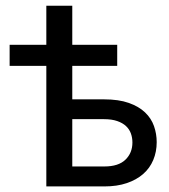

<svg xmlns="http://www.w3.org/2000/svg" viewBox="-20 -668 604 688"><path d="M354 -71.5Q404.5 -71.5 429.5 -95.8Q454.5 -120 454.5 -157.5Q454.5 -174.5 449 -189.8Q443.5 -205 431.5 -216.2Q419.5 -227.5 400 -234.2Q380.5 -241 353 -241H239V-71.5ZM352.5 -312Q405.5 -312 441.5 -299.2Q477.5 -286.5 499.8 -265.2Q522 -244 531.8 -216.2Q541.5 -188.5 541.5 -158.5Q541.5 -124 529.2 -94.8Q517 -65.5 493 -44.5Q469 -23.5 434.2 -11.8Q399.5 0 354.5 0H146V-432H14.5V-507.5H146V-647.5H239V-507.5H400V-432H239V-312Z"/></svg>

Font: Lato 2
Style: Regular
Weight: 500
Designer: Lukasz Dziedzic with Adam Twardoch and Botio Nikoltchev
Foundry: tyPoland Lukasz Dziedzic
Version: Version 2.015; 2015-08-06; http://www.latofonts.com/